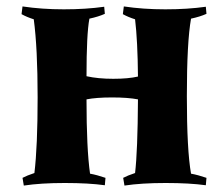

<svg xmlns="http://www.w3.org/2000/svg" viewBox="-20 -574 698 597"><path d="M409 -265Q378 -271 328.5 -271Q279 -271 249 -265Q249 -111 260 -34Q282 -30 308 -21L306 2Q256 -5 181.5 -5Q107 -5 54 3L50 -21Q63 -28 87 -36Q97 -119 97 -271.5Q97 -424 85 -514Q63 -521 47 -530L50 -554Q110 -545 178.5 -545Q247 -545 304 -553L306 -531Q286 -522 258 -516Q249 -469 249 -337Q285 -329 332 -329Q379 -329 409 -336Q408 -448 400 -514Q378 -521 362 -530L365 -554Q425 -545 494 -545Q563 -545 620 -553L622 -531Q602 -522 574 -516Q561 -443 561 -275Q561 -107 574 -34Q596 -30 622 -21L620 2Q570 -5 495 -5Q420 -5 367 3L363 -21Q376 -28 400 -36Q408 -103 409 -265Z"/></svg>

Font: Almendra SC
Style: Bold
Weight: 700
Designer: Ana Sanfelippo
Foundry: Ana Sanfelippo
Version: Version 1.003